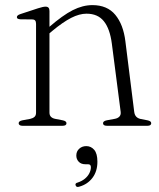

<svg xmlns="http://www.w3.org/2000/svg" viewBox="-20 -492 623 751"><path d="M173.5 -449V-51.5Q173.5 -41 179.5 -35Q185.5 -29 196.5 -27L225 -21.5Q240 -18.5 240 -10Q240 0 224.5 0H67.5Q60.5 0 56.8 -2.8Q53 -5.5 53 -10Q53 -14.5 56.8 -17.2Q60.5 -20 68 -21.5L98 -27Q109 -29.5 115 -35Q121 -40.5 121 -51V-398.5Q121 -407.5 117.5 -411.8Q114 -416 105.5 -416L60 -416.5Q52.5 -417 49.2 -419Q46 -421 46 -425Q46 -428.5 49.2 -431.5Q52.5 -434.5 60 -437L128.5 -459.5Q139.5 -463 146.5 -464.5Q153.5 -466 158 -466Q166 -466 169.8 -461.8Q173.5 -457.5 173.5 -449ZM161 -351 147 -365 172 -386Q225.5 -432.5 264.5 -452.2Q303.5 -472 341.5 -472Q399.5 -472 431 -434Q462.5 -396 470.5 -330L505 -54.5Q506.5 -42.5 512.8 -35.8Q519 -29 530.5 -26.5L556.5 -21.5Q564 -20 567.8 -17.2Q571.5 -14.5 571.5 -10Q571.5 -5.5 568 -2.8Q564.5 0 557 0H398.5Q383 0 383 -10Q383 -18.5 398 -21.5L428 -27Q440.5 -29 447 -36Q453.5 -43 452 -54.5L417.5 -321Q410 -379.5 386.2 -409Q362.5 -438.5 318.5 -438.5Q290.5 -438.5 258.2 -422Q226 -405.5 184.5 -371ZM314.5 150.5Q297 150.5 287.8 140.5Q278.5 130.5 278.5 116.5Q278.5 100 289.8 89.8Q301 79.5 317.5 79.5Q336 79.5 348.5 94Q361 108.5 361 140.5Q361 178 341.8 203.5Q322.5 229 290.5 238Q284.5 240 281 238.8Q277.5 237.5 276 233.5Q274 229.5 276.2 226.2Q278.5 223 284 222Q300.5 216.5 312 207Q323.5 197.5 329.5 185.5Q335.5 173.5 335.5 162Q335.5 150.5 324.5 150.5Z"/></svg>

Font: Fraunces ExtraLight
Style: Regular
Weight: 250
Version: Version 1.000;[b76b70a41]